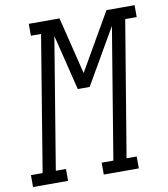

<svg xmlns="http://www.w3.org/2000/svg" viewBox="-127 -805 764 874"><g transform="rotate(-10 254.5 -367.5)"><path d="M-45 0V-55H9L112 -680H65V-735H207L272 -471L424 -735H554V-680H501L397 -55H444V0H282V-55H336L436 -660L288 -404H233L170 -660L70 -55H117V0Z"/></g></svg>

Font: Iosevka Curly Slab LtObl
Style: Regular
Weight: 300
Italic angle: -9°
Monospace: yes
Designer: Belleve Invis
Foundry: Belleve Invis
Version: Version 11.0.0; ttfautohint (v1.8.3)